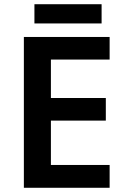

<svg xmlns="http://www.w3.org/2000/svg" viewBox="-20 -889 598 909"><path d="M461 -869H143V-778H461ZM499 0V-108H221V-318H481V-425H221V-607H499V-714H93V0Z"/></svg>

Font: Noto Sans Sinhala SemiBold
Style: Regular
Weight: 600
Designer: Jelle Bosma - Monotype Design Team
Foundry: Monotype Imaging Inc.
Version: Version 2.006